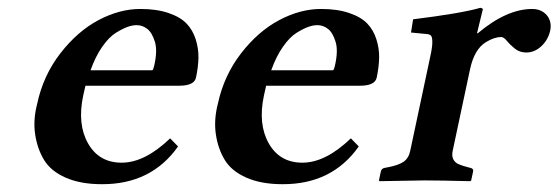

<svg xmlns="http://www.w3.org/2000/svg" viewBox="-20 -467 1446 497"><path d="M214.4 -285.2H374.5Q377 -287.1 378.9 -295.9Q388.2 -335.4 380.9 -359.1Q373.5 -382.8 361.1 -392.3Q348.6 -401.9 333.5 -401.9Q323.2 -401.9 310.5 -397.5Q297.9 -393.1 280 -382.1Q262.2 -371.1 244.6 -345.9Q227.1 -320.8 214.4 -285.2ZM420.4 -108.9 440.9 -87.9Q371.6 10.3 243.7 9.8Q188.5 9.8 150.1 -7.1Q111.8 -23.9 94.2 -52.7Q76.7 -81.5 71 -119.1Q65.4 -156.7 76.2 -198.2Q91.8 -271.5 136.2 -328.9Q180.7 -386.2 235.1 -415Q289.6 -443.8 343.3 -443.8Q385.7 -443.8 416.3 -433.3Q446.8 -422.9 462.9 -406Q479 -389.2 486.6 -365.2Q494.1 -341.3 493.7 -317.4Q493.2 -293.5 487.3 -266.1Q482.9 -245.1 443.8 -245.1H201.2Q198.2 -231.4 195.3 -219.2Q179.7 -145.5 208 -95.7Q236.3 -45.9 294.9 -45.9Q355 -45.9 420.4 -108.9Z M682.1 -285.2H842.3Q844.7 -287.1 846.7 -295.9Q856 -335.4 848.6 -359.1Q841.3 -382.8 828.9 -392.3Q816.4 -401.9 801.3 -401.9Q791 -401.9 778.3 -397.5Q765.6 -393.1 747.8 -382.1Q730 -371.1 712.4 -345.9Q694.8 -320.8 682.1 -285.2ZM888.2 -108.9 908.7 -87.9Q839.4 10.3 711.4 9.8Q656.2 9.8 617.9 -7.1Q579.6 -23.9 562 -52.7Q544.4 -81.5 538.8 -119.1Q533.2 -156.7 543.9 -198.2Q559.6 -271.5 604 -328.9Q648.4 -386.2 702.9 -415Q757.3 -443.8 811 -443.8Q853.5 -443.8 884 -433.3Q914.6 -422.9 930.7 -406Q946.8 -389.2 954.3 -365.2Q961.9 -341.3 961.4 -317.4Q960.9 -293.5 955.1 -266.1Q950.7 -245.1 911.6 -245.1H668.9Q666 -231.4 663.1 -219.2Q647.5 -145.5 675.8 -95.7Q704.1 -45.9 762.7 -45.9Q822.8 -45.9 888.2 -108.9Z M1216.8 -380.9Q1291.5 -443.8 1357.9 -443.8Q1375 -443.8 1387 -435.3Q1398.9 -426.8 1403.1 -414.1Q1407.2 -401.4 1404.3 -388.2Q1398.9 -363.8 1381.3 -347.4Q1363.8 -331.1 1342.3 -331.1Q1325.2 -331.1 1312.7 -341.1Q1300.3 -351.1 1292.2 -361.1Q1284.2 -371.1 1277.3 -371.1Q1259.3 -371.1 1237.8 -357.9Q1208 -339.8 1196.8 -288.1L1151.9 -77.1Q1148.9 -63.5 1153.3 -54.9Q1157.7 -46.4 1166 -42.5Q1174.3 -38.6 1190.9 -34.2L1198.7 -32.2Q1206.1 -30.3 1204.6 -22.9L1199.7 0L1197.3 2Q1117.7 0 1078.6 0L962.4 2L960.9 0L965.8 -22.9Q967.3 -30.3 974.6 -32.2L984.9 -34.2Q1011.2 -39.1 1024.7 -48.3Q1038.1 -57.6 1042 -77.1L1093.8 -320.8Q1099.1 -344.7 1099.1 -357.9Q1099.1 -371.1 1095.5 -374.8Q1091.8 -378.4 1084.5 -378.9L1043.9 -382.8L1049.3 -417Q1174.8 -432.6 1223.6 -446.8Q1228.5 -445.8 1230 -443.8L1214.8 -380.9Z"/></svg>

Font: Linux Libertine Slanted
Style: Semibold Slanted
Weight: 600
Designer: Philipp H. Poll
Foundry: Philipp H. Poll
Version: Version 5.1.1